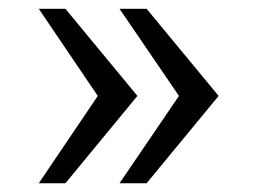

<svg xmlns="http://www.w3.org/2000/svg" viewBox="-20 -546 580 440"><path d="M315.9 -525.9 481 -326.2 315.9 -126H253.9L390.1 -326.2L253.9 -525.9ZM129.9 -525.9 294.9 -326.2 129.9 -126H68.8L204.1 -326.2L68.8 -525.9Z"/></svg>

Font: Archivo Light
Style: Regular
Weight: 300
Designer: Hector Gatti
Foundry: Omnibus-Type
Version: Version 2.001